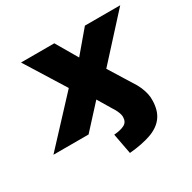

<svg xmlns="http://www.w3.org/2000/svg" viewBox="-203 -647 988 989"><g transform="rotate(-30 291.5 -153.0)"><path d="M296 189 273 67Q313 64 335.5 52Q358 40 358 10Q358 2 355.5 -7Q353 -16 347.5 -28Q342 -40 332 -55L265 -167H312L159 0H-50L219 -289L220 -211L43 -495H241L332 -339H291L423 -495H633L374 -211L377 -296L487 -119Q504 -94 514 -71Q524 -48 528.5 -27Q533 -6 532 13Q531 72 504 108.5Q477 145 425 163.5Q373 182 296 189Z"/></g></svg>

Font: Nunito Sans 11pt Black
Style: Italic
Weight: 900
Italic angle: -9°
Version: Version 3.101;gftools[0.9.27]